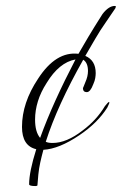

<svg xmlns="http://www.w3.org/2000/svg" viewBox="-20 -572 410 646"><path d="M99 54Q78 54 78 48Q78 6 102 -70Q54 -81 54 -145Q54 -226 108 -307Q168 -400 244 -391Q257 -414 277 -447.5Q297 -481 325 -525Q346 -552 366 -552Q370 -552 370 -549Q369 -548 369 -547Q369 -546 368 -544L336 -497Q317 -470 300.5 -441.5Q284 -413 267 -384Q302 -369 302 -326Q302 -319 300.5 -309.5Q299 -300 294 -289Q284 -262 272 -262Q259 -262 259 -276Q259 -275 261 -280Q263 -285 267 -295Q276 -315 276 -333Q276 -361 260 -371Q173 -217 134 -95Q142 -91 157 -91Q204 -91 258 -133Q305 -168 333 -215Q344 -229 347 -229Q348 -228 348 -227Q348 -225 346 -221Q344 -217 341 -210Q308 -158 247 -117Q179 -71 126 -68Q120 -46 115.5 -25.5Q111 -5 109 15L106 51Q106 54 99 54ZM115 -108Q137 -169 167 -235Q197 -301 234 -372Q179 -362 137 -293Q117 -262 107.5 -231Q98 -200 98 -170Q98 -128 115 -108Z"/></svg>

Font: Lavishly Yours
Style: Regular
Weight: 400
Designer: Robert E. Leuschke
Foundry: Robert E. Leuschke
Version: Version 1.010; ttfautohint (v1.8.3)